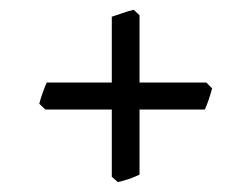

<svg xmlns="http://www.w3.org/2000/svg" viewBox="-20 -469 509 389"><path d="M262.7 -115.2Q252.9 -110.4 241.2 -106.4Q229.5 -102.5 218.8 -100.1L206.5 -110.8V-247.1H71.8L59.6 -258.8Q62 -268.6 66.2 -280.3Q70.3 -292 74.7 -301.8H206.5V-435.1Q215.8 -438 228 -442.4Q240.2 -446.8 251 -449.2L262.7 -438V-301.8H397.9L409.7 -290Q407.2 -280.3 403.1 -267.8Q398.9 -255.4 395 -247.1H262.7Z"/></svg>

Font: Akkhara
Style: Regular
Weight: 400
Designer: J. Victor Gaultney
Version: Version 1.00 June 13, 2006, initial release